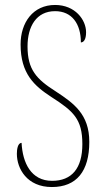

<svg xmlns="http://www.w3.org/2000/svg" viewBox="-20 -744 422 774"><path d="M189 10C289 10 340 -54 340 -172C340 -284 277 -328 204 -376C127 -425 91 -463 91 -557C91 -638 127 -699 202 -699C270 -699 306 -648 306 -573C317 -573 327 -584 327 -614C327 -664 283 -724 202 -724C113 -724 63 -653 63 -565C63 -447 118 -398 187 -353C276 -296 312 -264 312 -163C312 -65 269 -15 190 -15C105 -15 71 -88 67 -168C51 -168 48 -140 48 -124C48 -64 89 10 189 10Z"/></svg>

Font: Noto Serif Devanagari ExtraCondensed Thin
Style: Regular
Weight: 100
Width: 2
Designer: Universal Thirst, Indian Type Foundry and the Monotype Design Team
Foundry: Monotype Imaging Inc.
Version: Version 2.004